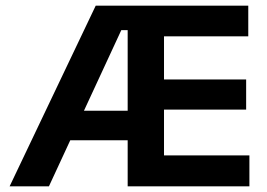

<svg xmlns="http://www.w3.org/2000/svg" viewBox="-20 -659 945 679"><path d="M153 0H14L318.5 -639H455L454.5 -552.5H409ZM461.5 -163H172.5V-267.5H461.5ZM862 0H469.5V-109.5H862ZM560 0H431.5V-639H560ZM850.5 -271.5H506.5V-378H850.5ZM858 -530.5H469.5V-639H858Z"/></svg>

Font: Anek Kannada SemiBold
Style: Regular
Weight: 600
Version: Version 1.003